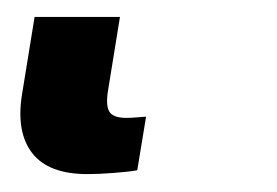

<svg xmlns="http://www.w3.org/2000/svg" viewBox="-20 38 320 222"><path d="M81.1 239.3Q36.1 239.3 17.3 215.1Q-1.5 190.9 5.4 147.5L20 57.6H118.7L105 142.1Q102.1 159.2 106.2 166.7Q110.4 174.3 126 174.3Q131.3 174.3 136.7 173.8Q142.1 173.3 148.9 172.9L138.7 234.9Q127.4 236.8 110.8 238Q94.2 239.3 81.1 239.3Z"/></svg>

Font: Inter 18pt SemiBold
Style: Italic
Weight: 600
Italic angle: -9.3988°
Designer: Rasmus Andersson
Foundry: rsms
Version: Version 4.001;git-66647c0bb